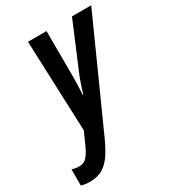

<svg xmlns="http://www.w3.org/2000/svg" viewBox="-260 -644 886 986"><g transform="rotate(-30 183.5 -151.0)"><path d="M-19 240Q-48 240 -71 233V137Q-49 144 -29 144Q0 144 17 125Q34 106 50 71L84 -5L63 -542H173L174 -276Q174 -249 173 -221Q172 -193 170 -165H173Q182 -194 191.5 -222Q201 -250 209 -269L324 -542H438L155 87Q134 133 111.5 167Q89 201 58 220.5Q27 240 -19 240Z"/></g></svg>

Font: Noto Sans ExtraCondensed SemiBold
Style: Italic
Weight: 600
Width: 2
Italic angle: -12°
Designer: Monotype Design Team
Foundry: Monotype Imaging Inc.
Version: Version 2.013; ttfautohint (v1.8.4.7-5d5b)